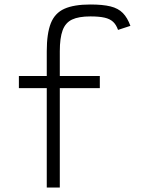

<svg xmlns="http://www.w3.org/2000/svg" viewBox="-20 -834 640 854"><path d="M188 0V-606Q188 -685 206 -730.5Q224 -776 266.5 -795Q309 -814 382 -814Q437 -814 471.5 -805.5Q506 -797 526.5 -776Q547 -755 560 -719L505 -701Q497 -724 483 -737Q469 -750 445 -755.5Q421 -761 382 -761Q330 -761 300.5 -747Q271 -733 258.5 -699Q246 -665 246 -606V0ZM64 -442V-496H424V-442Z"/></svg>

Font: Victor Mono Thin ExtraLight
Style: Regular
Weight: 250
Monospace: yes
Version: Version 1.561;gftools[0.9.30]